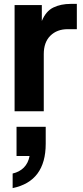

<svg xmlns="http://www.w3.org/2000/svg" viewBox="-20 -572 426 987"><path d="M55 0H205V-294Q205 -355 239 -388.5Q273 -422 328 -422H375V-552H343Q293 -552 254.5 -533.5Q216 -515 195 -464V-546H55ZM45 395Q215 360 215 167V80H65V230H132Q125 267 102.5 289.5Q80 312 45 320Z"/></svg>

Font: Plus Jakarta Sans ExtraBold
Style: Regular
Weight: 800
Designer: Gumpita Rahayu
Foundry: Tokotype
Version: Version 2.004; ttfautohint (v1.8.3)